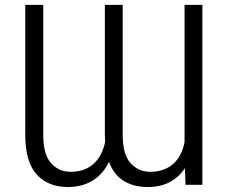

<svg xmlns="http://www.w3.org/2000/svg" viewBox="-20 -747 920 776"><path d="M154.8 -727.3V-203.5Q154.8 -161.6 162.8 -133Q170.8 -104.4 186.8 -87Q218 -52.6 265.3 -52.6Q294.4 -52.6 317.6 -60.9Q340.9 -69.2 358.3 -85Q375.7 -100.9 387.4 -123Q399.1 -145.2 404.8 -172.9Q403.8 -187.5 403.8 -203.5V-727.3H475.9V-203.5Q475.9 -161.6 484 -133Q492.2 -104.4 508.2 -87Q540.1 -52.6 587 -52.6Q616.1 -52.6 639.4 -60.9Q662.6 -69.2 680 -84.7Q697.4 -100.1 709 -122.3Q720.5 -144.5 725.9 -172.6V-727.3H797.9V0H729.8L727.3 -67.1Q703.8 -31.6 666.5 -11.4Q629.3 8.9 576.7 8.9Q521 8.9 480.6 -15.4Q440.3 -39.8 420.5 -93Q409.4 -69.6 393.5 -50.8Q377.5 -32 356.7 -18.6Q335.9 -5.3 310.4 1.8Q284.8 8.9 254.6 8.9Q174.7 8.9 128.6 -41.5Q82 -92.3 82 -203.5V-727.3Z"/></svg>

Font: Inter P Light
Style: Regular
Weight: 300
Designer: Rasmus Andersson
Foundry: rsms
Version: Version 3.018;git-588b23468